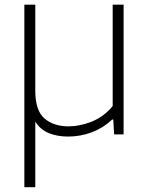

<svg xmlns="http://www.w3.org/2000/svg" viewBox="-20 -560 624 800"><path d="M81.5 220V-540.5H127V-181.5Q127 -99 165.5 -66.2Q204 -33.5 266 -33.5Q312 -33.5 362 -53.2Q412 -73 449.5 -118V-540.5H495V0H455.5L452 -62H447.5Q410.5 -27 363 -9Q315.5 9 264 9Q218 9 183 -5.5Q148 -20 127 -53V220Z"/></svg>

Font: Encode Sans SemiExpanded SemiExpanded ExtraLight
Style: Regular
Weight: 200
Width: 6
Designer: Multiple Designers
Foundry: Impallari Type
Version: Version 3.000; ttfautohint (v1.8.3) -l 8 -r 50 -G 200 -x 14 